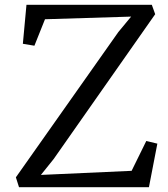

<svg xmlns="http://www.w3.org/2000/svg" viewBox="-20 -778 700 798"><path d="M625 -719 203 -117 150 -51 527 -68 588 -192 634 -181 599 0H59L46 -41L472 -645L525 -709L167 -698L123 -588L75 -596L90 -758H611Z"/></svg>

Font: Martel
Style: Regular
Weight: 400
Designer: Dan Reynolds
Foundry: Dan Reynolds
Version: Version 1.001; ttfautohint (v1.1) -l 5 -r 5 -G 72 -x 0 -D la